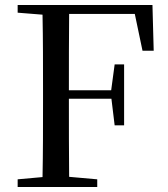

<svg xmlns="http://www.w3.org/2000/svg" viewBox="-20 -752 675 772"><path d="M553 -548H598L593 -732H51V-701L151 -693C153 -593 153 -493 153 -392V-339C153 -239 153 -138 151 -40L51 -31V0H371V-31L258 -41C257 -140 257 -240 257 -355H428L441 -248H479V-493H441L427 -389H257C257 -497 257 -598 258 -696H522Z"/></svg>

Font: Source Han Serif CN Medium
Style: Regular
Weight: 500
Designer: Ryoko NISHIZUKA 西塚涼子 (kana & ideographs); Frank Grießhammer (Latin, Greek & Cyrillic); Wenlong ZHANG 张文龙 (bopomofo); San
Foundry: Adobe
Version: Version 2.002;hotconv 1.1.0;makeotfexe 2.6.0